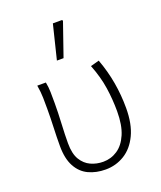

<svg xmlns="http://www.w3.org/2000/svg" viewBox="-139 -824 774 924"><g transform="rotate(-20 248.5 -362.0)"><path d="M242 12Q194 12 155.5 -6Q117 -24 95 -64.5Q73 -105 73 -169Q73 -217 75 -264Q77 -311 77 -358Q77 -387 76.5 -415.5Q76 -444 70 -480H114Q119 -455 119.5 -429Q120 -403 120 -372Q120 -325 117 -268Q114 -211 114 -169Q114 -115 132.5 -84.5Q151 -54 180.5 -40.5Q210 -27 244 -27Q284 -27 317 -49Q350 -71 369.5 -116.5Q389 -162 389 -233Q389 -293 380 -353.5Q371 -414 345 -480L389 -492Q413 -427 424 -363Q435 -299 435 -233Q435 -151 409 -96.5Q383 -42 339 -15Q295 12 242 12ZM200 -561 243 -736H290L293 -731L234 -561Z"/></g></svg>

Font: Source Sans 3 Light
Style: Regular
Weight: 300
Designer: Paul D. Hunt
Foundry: Adobe
Version: Version 3.052;hotconv 1.1.0;makeotfexe 2.6.0